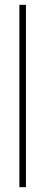

<svg xmlns="http://www.w3.org/2000/svg" viewBox="-20 -621 187 792"><path d="M60 151V-601H87V151Z"/></svg>

Font: Darker Grotesque Light Light
Style: Regular
Weight: 300
Version: Version 1.000;gftools[0.9.28]